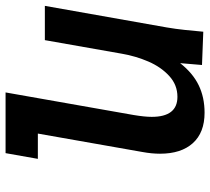

<svg xmlns="http://www.w3.org/2000/svg" viewBox="-84 -547 736 672"><g transform="rotate(90 284.0 -211.0)"><path d="M59 -554.5 175.5 -550 169 -473.5Q204 -518 246.5 -538.5Q289 -559 342.5 -559Q412 -559 449 -518Q486 -477 486 -403Q486 -374.5 480 -341.5L415.5 24.5H504L484 137.5H271.5L350.5 -310.5Q357 -349.5 357 -374Q357 -464 287 -464Q245 -464 213.8 -435.2Q182.5 -406.5 163.5 -362.5Q144.5 -318.5 136 -269.5L88.5 0H-31.5L44 -426.5Q49.5 -458.5 52.8 -490.5Q56 -522.5 59 -554.5Z"/></g></svg>

Font: JuliaMono BoldItalic
Style: Regular
Weight: 700
Italic angle: -9°
Monospace: yes
Designer: cormullion
Foundry: corm
Version: Version 0.049; ttfautohint (v1.8.4)